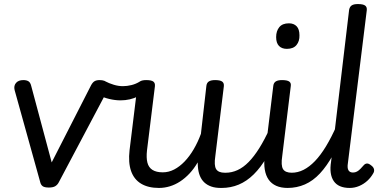

<svg xmlns="http://www.w3.org/2000/svg" viewBox="-20 -910 1869 947"><path d="M221 15Q199 15 190 8Q181 1 178 -13L52 -466Q47 -487 59 -501Q71 -515 95 -515Q111 -515 120.5 -509Q130 -503 134 -486L235 -109L429 -489Q437 -504 446.5 -509.5Q456 -515 471 -515Q499 -515 510 -500.5Q521 -486 511 -466L270 -11Q264 1 253 8Q242 15 221 15Z M574 -415Q548 -415 518.5 -422Q489 -429 471 -440Q463 -446 464 -458Q465 -470 472 -482.5Q479 -495 486.5 -503Q494 -511 499 -509Q518 -499 541 -492Q564 -485 586 -485Q607 -485 629 -490.5Q651 -496 670 -508Q679 -514 687 -503Q695 -492 698 -478Q701 -464 694 -458Q681 -445 661.5 -435Q642 -425 620 -420Q598 -415 574 -415Z M764 17Q711 17 676 -4Q641 -25 626.5 -66.5Q612 -108 619 -169L658 -487Q660 -502 670.5 -508.5Q681 -515 701 -515Q727 -515 736.5 -507.5Q746 -500 744 -484L705 -168Q701 -132 707 -108Q713 -84 732 -72Q751 -60 783 -60Q812 -60 839 -74Q866 -88 890.5 -113.5Q915 -139 935.5 -174Q956 -209 971 -250L998 -487Q1000 -502 1010.5 -508.5Q1021 -515 1041 -515Q1066 -515 1076 -507.5Q1086 -500 1084 -484L1042 -140Q1035 -94 1046 -76Q1057 -58 1089 -58Q1103 -58 1110 -46.5Q1117 -35 1115 -20.5Q1113 -6 1101.5 5.5Q1090 17 1069 17Q1042 17 1022 10Q1002 3 988 -10Q974 -23 966 -42.5Q958 -62 956 -88L955 -109Q937 -78 915 -54.5Q893 -31 868.5 -15Q844 1 817.5 9Q791 17 764 17Z M1073 17Q1059 17 1052.5 5.5Q1046 -6 1048 -20.5Q1050 -35 1061 -46.5Q1072 -58 1093 -58Q1123 -58 1151.5 -71Q1180 -84 1206.5 -111Q1233 -138 1259 -179.5Q1285 -221 1310 -276Q1317 -290 1329 -289.5Q1341 -289 1349 -279.5Q1357 -270 1353 -258Q1327 -188 1296.5 -136Q1266 -84 1231.5 -50Q1197 -16 1157.5 0.5Q1118 17 1073 17Z M1399 17Q1366 17 1342.5 6.5Q1319 -4 1305 -24Q1291 -44 1286 -73.5Q1281 -103 1286 -141L1328 -487Q1330 -502 1340.5 -508.5Q1351 -515 1371 -515Q1397 -515 1407 -507.5Q1417 -500 1414 -484L1372 -140Q1365 -94 1376 -76Q1387 -58 1420 -58Q1434 -58 1440.5 -46.5Q1447 -35 1445 -20.5Q1443 -6 1431.5 5.5Q1420 17 1399 17ZM1395 -669Q1370 -669 1356 -683.5Q1342 -698 1342 -727Q1342 -757 1357.5 -776Q1373 -795 1405 -795Q1429 -795 1443 -780.5Q1457 -766 1457 -736Q1458 -707 1442.5 -688Q1427 -669 1395 -669Z M1398 17Q1384 17 1377.5 5.5Q1371 -6 1373 -20.5Q1375 -35 1386 -46.5Q1397 -58 1418 -58Q1449 -58 1477.5 -72.5Q1506 -87 1533.5 -115.5Q1561 -144 1588 -188.5Q1615 -233 1641 -292Q1648 -307 1659 -306Q1670 -305 1677.5 -296Q1685 -287 1681 -275Q1653 -201 1622.5 -146Q1592 -91 1558 -54.5Q1524 -18 1484 -0.5Q1444 17 1398 17Z M1705 17Q1649 17 1626 -17Q1603 -51 1613 -113L1702 -862Q1705 -877 1715 -883.5Q1725 -890 1745 -890Q1771 -890 1781 -882.5Q1791 -875 1789 -859L1696 -106Q1692 -82 1698.5 -70.5Q1705 -59 1721 -59Q1732 -59 1741 -64Q1750 -69 1758 -77.5Q1766 -86 1774 -95Q1781 -103 1790 -103.5Q1799 -104 1811 -94Q1822 -86 1824.5 -76Q1827 -66 1822 -57Q1810 -35 1792 -18.5Q1774 -2 1751.5 7.5Q1729 17 1705 17Z"/></svg>

Font: Playwrite GB J
Style: Italic
Weight: 400
Italic angle: -7.01216°
Designer: Veronika Burian, José Scaglione
Foundry: TypeTogether
Version: Version 1.002